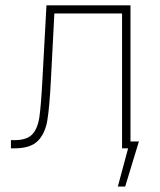

<svg xmlns="http://www.w3.org/2000/svg" viewBox="-20 -550 595 712"><path d="M20.5 -30.3H33.2Q79.1 -30.3 99.4 -51.5Q119.6 -72.8 126 -115.5Q132.3 -158.2 137.7 -261.7L152.3 -530.3H463.9V-25.4H495.1L444.3 141.6H417L455.1 0H432.6V-500H181.6L168.9 -255.9Q163.6 -150.9 155.3 -102.5Q147 -54.2 119.9 -27.1Q92.8 0 34.2 0H20.5Z"/></svg>

Font: Pretendard Thin
Style: Regular
Weight: 100
Designer: Base glyphs from Inter by Rasmus Andersson; Hangeul glyphs from Noto Sans CJK(Source Han Sans) by Jang Soo-young and Kan
Foundry: Kil Hyung-jin
Version: Version 1.309